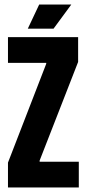

<svg xmlns="http://www.w3.org/2000/svg" viewBox="-20 -823 380 843"><path d="M15 0V-109L183 -543V-547H15V-660H323V-551L154 -118V-113H326V0ZM215 -697H102L152 -803H293Z"/></svg>

Font: Bricolage Grotesque 48pt Condensed Bricolage Grotesque 48pt Condensed Regular
Style: Bold
Weight: 700
Width: 3
Designer: Mathieu Triay
Foundry: Atelier Triay
Version: Version 1.000; ttfautohint (v1.8.4.7-5d5b);gftools[0.9.32]